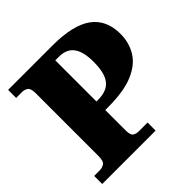

<svg xmlns="http://www.w3.org/2000/svg" viewBox="-184 -872 1030 1030"><g transform="rotate(-45 331.5 -357.0)"><path d="M21 0V-61H61Q82 -61 97.5 -71Q113 -81 113 -121V-597Q113 -634 98 -643.5Q83 -653 66 -653H21V-714H357Q513 -714 586.5 -660.5Q660 -607 660 -500Q660 -434 628 -381.5Q596 -329 525 -299Q454 -269 335 -269H313V-116Q313 -79 326.5 -70Q340 -61 359 -61H426V0ZM326 -335Q391 -335 421.5 -372.5Q452 -410 452 -496Q452 -573 424.5 -610Q397 -647 340 -647H312V-335Z"/></g></svg>

Font: Noto Serif Devanagari Black
Style: Regular
Weight: 900
Designer: Universal Thirst, Indian Type Foundry and the Monotype Design Team
Foundry: Monotype Imaging Inc.
Version: Version 2.004; ttfautohint (v1.8.4.7-5d5b)